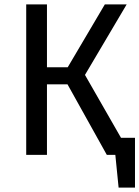

<svg xmlns="http://www.w3.org/2000/svg" viewBox="-20 -709 638 879"><path d="M598 150H523L508 0H469L289 -323H195V0H100V-689H195V-401H290L460 -689H560L369 -366L534 -78H598Z"/></svg>

Font: Trujillo
Style: Regular
Weight: 400
Designer: Fira Sans original fonts by bBox Type GmbH, Carrois Corporate GbR, & Edenspiekermann AG / Changes by Cristiano Sobral
Foundry: Fira Sans original fonts by bBox Type GmbH, Carrois Corporate GbR, & Edenspiekermann AG / Changes by Cristiano Sobral
Version: Version 4.301;October 17, 2021;FontCreator 14.0.0.2814 64-bi